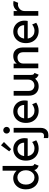

<svg xmlns="http://www.w3.org/2000/svg" viewBox="1482 -2308 1039 4044"><g transform="rotate(-90 2002.0 -286.5)"><path d="M533.7 7.8Q502.4 -5.9 482.9 -20.5Q463.4 -35.2 453.6 -52.7Q443.8 -70.3 442.9 -92.8L463.9 -81.5H417L442.4 -140.1V-408.2L418 -460.4H429.2V-752H528.8V-151.9Q528.8 -120.6 537.4 -105.7Q545.9 -90.8 570.8 -80.1ZM268.1 7.8Q221.7 7.8 179.7 -10.5Q137.7 -28.8 105.2 -63.5Q72.8 -98.1 54 -147.7Q35.2 -197.3 35.6 -260.3Q35.2 -343.8 67.6 -403.8Q100.1 -463.9 153.6 -495.8Q207 -527.8 269 -527.8Q334.5 -527.8 385.3 -493.7Q436 -459.5 465.1 -399.4Q494.1 -339.4 494.6 -261.2Q494.1 -184.6 464.8 -123.5Q435.5 -62.5 384.5 -27.3Q333.5 7.8 268.1 7.8ZM287.6 -80.1Q330.6 -80.1 364.5 -103.5Q398.4 -127 418 -167.7Q437.5 -208.5 437.5 -260.7Q437.5 -316.4 417.2 -356.7Q397 -397 363 -418.5Q329.1 -439.9 288.1 -439.9Q243.7 -439.9 209 -417.5Q174.3 -395 154.8 -354.5Q135.3 -314 135.7 -260.7Q135.3 -208.5 154.8 -167.7Q174.3 -127 208.7 -103.5Q243.2 -80.1 287.6 -80.1Z M897 7.8Q821.3 7.8 763.4 -25.6Q705.6 -59.1 672.9 -119.4Q640.1 -179.7 640.1 -260.3Q640.1 -341.8 672.4 -401.4Q704.6 -460.9 759.8 -493.9Q814.9 -526.9 882.8 -526.9Q949.2 -526.9 1001.2 -496.6Q1053.2 -466.3 1083.5 -412.4Q1113.8 -358.4 1113.8 -287.6Q1113.8 -268.1 1111.6 -251.7Q1109.4 -235.4 1106.9 -223.1H715.3V-298.3H1018.6Q1018.6 -337.4 1002 -369.4Q985.4 -401.4 954.8 -420.2Q924.3 -439 882.8 -439Q838.4 -439 804.7 -416.7Q771 -394.5 752.2 -354.5Q733.4 -314.5 733.4 -261.2Q733.4 -207 753.4 -166.3Q773.4 -125.5 810.5 -102.8Q847.7 -80.1 898.4 -80.1Q927.7 -80.1 953.1 -87.4Q978.5 -94.7 998.5 -106.2Q1018.6 -117.7 1032.7 -129.4L1068.8 -43.9Q1038.6 -22.5 993.9 -7.3Q949.2 7.8 897 7.8ZM881.3 -571.8 835.9 -612.3 962.9 -785.6 1032.7 -723.1Z M1170.9 213.4Q1156.2 213.4 1142.8 211.9Q1129.4 210.4 1115.7 207.5V114.3Q1127 117.7 1139.2 119.1Q1151.4 120.6 1161.1 120.6Q1196.3 120.6 1213.6 101.6Q1231 82.5 1231 46.4V-519H1330.6V50.8Q1330.6 97.2 1313.7 134Q1296.9 170.9 1261.5 192.1Q1226.1 213.4 1170.9 213.4ZM1280.8 -597.2Q1251 -597.2 1230.7 -617.7Q1210.4 -638.2 1210.4 -667.5Q1210.4 -696.8 1230.7 -717.3Q1251 -737.8 1280.8 -737.8Q1310.1 -737.8 1330.6 -717.3Q1351.1 -696.8 1351.1 -667.5Q1351.1 -638.2 1330.6 -617.7Q1310.1 -597.2 1280.8 -597.2Z M1691.4 7.8Q1615.7 7.8 1557.9 -25.6Q1500 -59.1 1467.3 -119.4Q1434.6 -179.7 1434.6 -260.3Q1434.6 -341.8 1466.8 -401.4Q1499 -460.9 1554.2 -493.9Q1609.4 -526.9 1677.2 -526.9Q1743.7 -526.9 1795.7 -496.6Q1847.7 -466.3 1877.9 -412.4Q1908.2 -358.4 1908.2 -287.6Q1908.2 -268.1 1906 -251.7Q1903.8 -235.4 1901.4 -223.1H1509.8V-298.3H1813Q1813 -337.4 1796.4 -369.4Q1779.8 -401.4 1749.3 -420.2Q1718.8 -439 1677.2 -439Q1632.8 -439 1599.1 -416.7Q1565.4 -394.5 1546.6 -354.5Q1527.8 -314.5 1527.8 -261.2Q1527.8 -207 1547.9 -166.3Q1567.9 -125.5 1605 -102.8Q1642.1 -80.1 1692.9 -80.1Q1722.2 -80.1 1747.6 -87.4Q1772.9 -94.7 1793 -106.2Q1813 -117.7 1827.1 -129.4L1863.3 -43.9Q1833 -22.5 1788.3 -7.3Q1743.7 7.8 1691.4 7.8Z M2202.6 7.8Q2146 7.8 2102.3 -16.4Q2058.6 -40.5 2033.7 -86.4Q2008.8 -132.3 2008.8 -197.8V-519H2108.4V-205.1Q2108.4 -143.6 2142.1 -112.8Q2175.8 -82 2223.1 -82Q2259.8 -82 2287.6 -98.4Q2315.4 -114.7 2330.8 -142.8Q2346.2 -170.9 2346.2 -205.1V-519H2445.8V-154.8Q2445.8 -122.1 2454.1 -106Q2462.4 -89.8 2487.8 -80.1L2450.7 7.8Q2410.2 -8.8 2387 -34.2Q2363.8 -59.6 2363.3 -87.9L2401.9 -66.4H2336.4L2386.7 -99.1Q2364.3 -56.2 2318.4 -24.2Q2272.5 7.8 2202.6 7.8Z M2585 0V-519.5H2683.6V-454.6H2703.6L2666 -414.6Q2678.2 -451.2 2704.3 -476.3Q2730.5 -501.5 2766.4 -514.4Q2802.2 -527.3 2843.3 -527.3Q2906.2 -527.3 2946 -499.5Q2985.8 -471.7 3004.6 -427.7Q3023.4 -383.8 3023.4 -335V0H2923.8V-313.5Q2923.8 -375.5 2893.3 -406.7Q2862.8 -438 2810.1 -438Q2774.9 -438 2746.3 -423.6Q2717.8 -409.2 2701.2 -381.3Q2684.6 -353.5 2684.6 -313.5V0Z M3372.1 7.8Q3296.4 7.8 3238.5 -25.6Q3180.7 -59.1 3147.9 -119.4Q3115.2 -179.7 3115.2 -260.3Q3115.2 -341.8 3147.5 -401.4Q3179.7 -460.9 3234.9 -493.9Q3290 -526.9 3357.9 -526.9Q3424.3 -526.9 3476.3 -496.6Q3528.3 -466.3 3558.6 -412.4Q3588.9 -358.4 3588.9 -287.6Q3588.9 -268.1 3586.7 -251.7Q3584.5 -235.4 3582 -223.1H3190.4V-298.3H3493.7Q3493.7 -337.4 3477.1 -369.4Q3460.4 -401.4 3429.9 -420.2Q3399.4 -439 3357.9 -439Q3313.5 -439 3279.8 -416.7Q3246.1 -394.5 3227.3 -354.5Q3208.5 -314.5 3208.5 -261.2Q3208.5 -207 3228.5 -166.3Q3248.5 -125.5 3285.6 -102.8Q3322.8 -80.1 3373.5 -80.1Q3402.8 -80.1 3428.2 -87.4Q3453.6 -94.7 3473.6 -106.2Q3493.7 -117.7 3507.8 -129.4L3543.9 -43.9Q3513.7 -22.5 3469 -7.3Q3424.3 7.8 3372.1 7.8Z M3691.4 0V-519H3790V-441.4H3803.7L3773.9 -408.2Q3787.6 -438.5 3811.8 -465.8Q3835.9 -493.2 3870.4 -510Q3904.8 -526.9 3949.7 -526.9Q3967.3 -526.9 3982.4 -524.4Q3997.6 -522 4003.9 -519.5L3963.4 -423.3Q3960 -425.3 3949.2 -427Q3938.5 -428.7 3925.3 -428.7Q3903.8 -428.7 3880.4 -419.4Q3856.9 -410.2 3836.7 -392.8Q3816.4 -375.5 3803.7 -349.6Q3791 -323.7 3791 -290V0Z"/></g></svg>

Font: Reddit Sans Medium
Style: Regular
Weight: 500
Designer: Stephen Hutchings
Foundry: Reddit
Version: Version 1.014